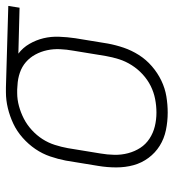

<svg xmlns="http://www.w3.org/2000/svg" viewBox="11 -589 586 648"><g transform="rotate(-90 304.0 -265.0)"><path d="M248 8Q218 8 189 2Q160 -4 136 -19Q112 -34 95 -57Q78 -80 70.5 -107.5Q63 -135 63 -165.5Q63 -196 68 -226L86 -336Q91 -362 100 -388.5Q109 -415 125 -438.5Q141 -462 163 -481.5Q185 -501 210.5 -513Q236 -525 263 -531.5Q290 -538 317 -538Q321 -538 325 -538Q329 -538 333 -538L608 -530L602 -492L447 -496Q467 -481 480 -458.5Q493 -436 499 -411Q505 -386 504 -358.5Q503 -331 499 -304L481 -194Q476 -167 467 -140.5Q458 -114 442.5 -89.5Q427 -65 404.5 -45.5Q382 -26 356 -13.5Q330 -1 302.5 3.5Q275 8 248 8ZM248 -30Q271 -30 294 -34.5Q317 -39 338 -49.5Q359 -60 377 -76.5Q395 -93 408 -113.5Q421 -134 428 -156Q435 -178 439 -201L457 -311Q461 -333 462 -355.5Q463 -378 458.5 -399Q454 -420 444 -438.5Q434 -457 418.5 -470.5Q403 -484 382.5 -491Q362 -498 340 -499L326 -500Q323 -500 320 -500Q317 -500 314 -500Q292 -500 270 -494Q248 -488 227.5 -477.5Q207 -467 189 -450.5Q171 -434 158.5 -414.5Q146 -395 139 -373Q132 -351 128 -329L110 -219Q106 -196 105.5 -172Q105 -148 111 -125.5Q117 -103 129 -84.5Q141 -66 160 -53.5Q179 -41 201.5 -35.5Q224 -30 248 -30Z"/></g></svg>

Font: Iosevka Curly XLtEx
Style: Italic
Weight: 200
Width: 7
Italic angle: -9°
Monospace: yes
Designer: Belleve Invis
Foundry: Belleve Invis
Version: Version 11.1.0; ttfautohint (v1.8.3)